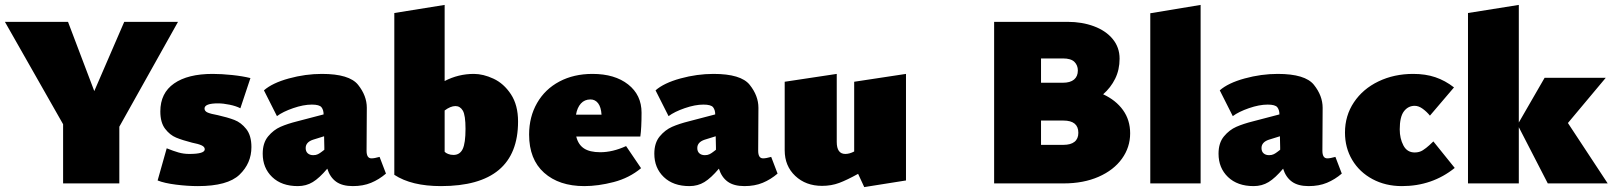

<svg xmlns="http://www.w3.org/2000/svg" viewBox="-25 -747 6576 782"><path d="M461 -231V0H232V-241L-5 -658H252L359 -376L481 -658H700Z M617 -12 654 -143Q681 -132 702 -126Q723 -120 746 -120Q809 -120 809 -139Q809 -149 796 -155Q783 -161 757 -166Q718 -176 692.5 -186.5Q667 -197 647.5 -222.5Q628 -248 628 -293Q628 -368 684 -407Q740 -446 841 -446Q877 -446 920 -441.5Q963 -437 995 -429L954 -306Q937 -315 910.5 -320.5Q884 -326 863 -326Q808 -326 808 -305Q808 -294 821 -288.5Q834 -283 862 -278Q902 -269 929.5 -258.5Q957 -248 978 -221.5Q999 -195 999 -148Q999 -82 950.5 -35.5Q902 11 781 11Q739 11 691.5 5Q644 -1 617 -12Z M1547 -40Q1519 -16 1486.5 -2.5Q1454 11 1412 11Q1369 11 1344 -7Q1319 -25 1308 -60Q1276 -22 1249 -5.5Q1222 11 1188 11Q1122 11 1083.5 -26Q1045 -63 1045 -121Q1045 -165 1067 -191.5Q1089 -218 1117.5 -230.5Q1146 -243 1186 -253L1293 -281Q1293 -299 1284.5 -310Q1276 -321 1245 -321Q1211 -321 1169 -306.5Q1127 -292 1103 -274L1050 -379Q1084 -409 1151.5 -427.5Q1219 -446 1286 -446Q1398 -446 1433.5 -401.5Q1469 -357 1469 -308L1468 -133Q1468 -102 1488 -102Q1500 -102 1521 -108ZM1296 -137V-147L1295 -192L1250 -178Q1220 -168 1220 -144Q1220 -130 1228.5 -122.5Q1237 -115 1251 -115Q1262 -115 1270 -119Q1278 -123 1285.5 -129Q1293 -135 1296 -137Z M2085 -252Q2085 11 1771 11Q1651 11 1581 -35V-694L1786 -727V-417Q1842 -446 1905 -446Q1943 -446 1985 -426.5Q2027 -407 2056 -363Q2085 -319 2085 -252ZM1871 -222Q1871 -278 1860 -296.5Q1849 -315 1830 -315Q1810 -315 1786 -297V-129Q1790 -124 1800 -120Q1810 -116 1822 -116Q1848 -116 1859.5 -140Q1871 -164 1871 -222Z M2525 -152 2586 -62Q2538 -22 2474.5 -5.5Q2411 11 2355 11Q2252 11 2191 -43.5Q2130 -98 2130 -199Q2130 -271 2162.5 -327.5Q2195 -384 2253.5 -415Q2312 -446 2388 -446Q2479 -446 2533.5 -403Q2588 -360 2588 -288Q2588 -225 2583 -191H2322Q2330 -158 2353.5 -142.5Q2377 -127 2420 -127Q2470 -127 2525 -152ZM2321 -280H2425Q2423 -311 2411 -326.5Q2399 -342 2380 -342Q2356 -342 2341 -325.5Q2326 -309 2321 -280Z M3142 -40Q3114 -16 3081.5 -2.5Q3049 11 3007 11Q2964 11 2939 -7Q2914 -25 2903 -60Q2871 -22 2844 -5.5Q2817 11 2783 11Q2717 11 2678.5 -26Q2640 -63 2640 -121Q2640 -165 2662 -191.5Q2684 -218 2712.5 -230.5Q2741 -243 2781 -253L2888 -281Q2888 -299 2879.5 -310Q2871 -321 2840 -321Q2806 -321 2764 -306.5Q2722 -292 2698 -274L2645 -379Q2679 -409 2746.5 -427.5Q2814 -446 2881 -446Q2993 -446 3028.5 -401.5Q3064 -357 3064 -308L3063 -133Q3063 -102 3083 -102Q3095 -102 3116 -108ZM2891 -137V-147L2890 -192L2845 -178Q2815 -168 2815 -144Q2815 -130 2823.5 -122.5Q2832 -115 2846 -115Q2857 -115 2865 -119Q2873 -123 2880.5 -129Q2888 -135 2891 -137Z M3665 -446V-12L3495 15L3470 -39Q3425 -14 3393 -2Q3361 10 3323 10Q3257 10 3214 -30.5Q3171 -71 3171 -135V-414L3383 -446V-169Q3383 -120 3418 -120Q3435 -120 3454 -130V-414Z M4578 -204Q4578 -147 4544.5 -100.5Q4511 -54 4449.5 -27Q4388 0 4307 0H4024V-658H4324Q4382 -658 4430.5 -640Q4479 -622 4507 -588Q4535 -554 4535 -508Q4535 -463 4517 -426.5Q4499 -390 4468 -363Q4520 -339 4549 -298.5Q4578 -258 4578 -204ZM4215 -509V-410H4304Q4334 -410 4349.5 -423Q4365 -436 4365 -460Q4365 -481 4351 -495Q4337 -509 4304 -509ZM4367 -206Q4367 -256 4306 -256H4215V-157H4306Q4336 -157 4351.5 -169.5Q4367 -182 4367 -206Z M4660 -693 4865 -727V0H4660Z M5440 -40Q5412 -16 5379.5 -2.5Q5347 11 5305 11Q5262 11 5237 -7Q5212 -25 5201 -60Q5169 -22 5142 -5.5Q5115 11 5081 11Q5015 11 4976.5 -26Q4938 -63 4938 -121Q4938 -165 4960 -191.5Q4982 -218 5010.5 -230.5Q5039 -243 5079 -253L5186 -281Q5186 -299 5177.5 -310Q5169 -321 5138 -321Q5104 -321 5062 -306.5Q5020 -292 4996 -274L4943 -379Q4977 -409 5044.5 -427.5Q5112 -446 5179 -446Q5291 -446 5326.5 -401.5Q5362 -357 5362 -308L5361 -133Q5361 -102 5381 -102Q5393 -102 5414 -108ZM5189 -137V-147L5188 -192L5143 -178Q5113 -168 5113 -144Q5113 -130 5121.5 -122.5Q5130 -115 5144 -115Q5155 -115 5163 -119Q5171 -123 5178.5 -129Q5186 -135 5189 -137Z M5453 -207Q5453 -276 5489.5 -330.5Q5526 -385 5589.5 -415.5Q5653 -446 5731 -446Q5781 -446 5821 -432.5Q5861 -419 5897 -391L5799 -276Q5786 -292 5769.5 -304Q5753 -316 5737 -316Q5710 -316 5693 -293.5Q5676 -271 5676 -220Q5676 -183 5691 -154.5Q5706 -126 5737 -126Q5756 -126 5770 -135Q5784 -144 5796.5 -155.5Q5809 -167 5813 -171L5900 -63Q5808 11 5685 11Q5618 11 5565 -17.5Q5512 -46 5482.5 -95.5Q5453 -145 5453 -207Z M6279 0 6161 -229V0H5954V-694L6161 -727V-248L6266 -430H6515L6361 -246L6523 0Z"/></svg>

Font: Ysabeau Black
Style: Regular
Weight: 900
Designer: Christian Thalmann (Catharsis Fonts)
Version: Version 0.003